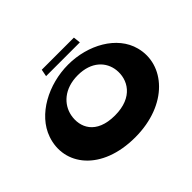

<svg xmlns="http://www.w3.org/2000/svg" viewBox="-145 -912 1166 1166"><g transform="rotate(-45 438.5 -329.0)"><path d="M318 -675 309 -629H599L594 -675ZM64 -353C0 -169 140 17 429 17C710 17 871 -169 822 -353C785 -495 623 -584 453 -584C284 -584 113 -495 64 -353ZM249 -353C264 -430 332 -497 449 -497C567 -497 628 -430 637 -353C647 -265 594 -164 436 -164C274 -164 232 -265 249 -353Z"/></g></svg>

Font: Hussar Milosc
Style: Bold
Weight: 700
Foundry: Cannot Into Space Fonts
Version: Version 1.02